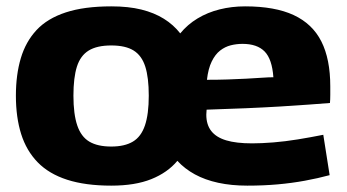

<svg xmlns="http://www.w3.org/2000/svg" viewBox="-20 -574 1093 604"><path d="M30 -273Q30 -339 45.5 -391Q61 -443 95 -479.5Q129 -516 187 -535Q245 -554 330 -554Q384 -554 424.5 -544Q465 -534 495.5 -515Q526 -496 547 -469Q570 -497 601.5 -516Q633 -535 671 -544.5Q709 -554 751 -554Q845 -554 904 -526.5Q963 -499 991 -443.5Q1019 -388 1019 -302Q1019 -291 1019 -276Q1019 -261 1018 -250Q992 -248 952 -245Q912 -242 862 -239Q812 -236 753 -233.5Q694 -231 630 -229Q630 -226 629.5 -222Q629 -218 629 -213Q629 -182 644.5 -162Q660 -142 691.5 -132.5Q723 -123 773 -123Q803 -123 840 -126Q877 -129 917 -135.5Q957 -142 997 -150L1017 -23Q980 -13 939 -5.5Q898 2 853.5 6Q809 10 758 10Q708 10 666.5 1Q625 -8 593 -25.5Q561 -43 538 -68Q507 -31 456 -10.5Q405 10 330 10Q249 10 191.5 -8.5Q134 -27 98.5 -63.5Q63 -100 46.5 -152.5Q30 -205 30 -273ZM211 -273Q211 -215 223 -179.5Q235 -144 261 -128.5Q287 -113 330 -113Q372 -113 398 -128.5Q424 -144 436 -179.5Q448 -215 448 -273Q448 -330 437 -364.5Q426 -399 400.5 -415Q375 -431 330 -431Q285 -431 259 -415Q233 -399 222 -364.5Q211 -330 211 -273ZM631 -323Q665 -323 696 -324Q727 -325 755 -326.5Q783 -328 804.5 -329.5Q826 -331 840 -331Q836 -388 812.5 -412Q789 -436 743 -436Q724 -436 706 -431.5Q688 -427 672.5 -415Q657 -403 646 -380.5Q635 -358 631 -323Z"/></svg>

Font: Georama SemiExpanded
Style: Bold
Weight: 700
Width: 6
Designer: Jean-Baptiste Levee
Foundry: Production Type
Version: Version 1.001